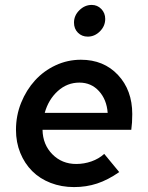

<svg xmlns="http://www.w3.org/2000/svg" viewBox="-20 -751 602 781"><path d="M465 -51Q419 -19 375 -4.5Q331 10 281 10Q230 10 186 -7Q142 -24 111 -55Q80 -86 62.5 -129Q45 -172 45 -223Q45 -281 66 -333Q87 -385 122.5 -424Q158 -463 206.5 -485.5Q255 -508 309 -508Q402 -508 460 -446Q518 -384 518 -287Q518 -268 517 -253Q516 -238 514 -223H153Q154 -163 193 -123.5Q232 -84 290 -84Q322 -84 352 -94.5Q382 -105 404 -125ZM303 -415Q253 -415 215 -380.5Q177 -346 162 -292H418Q414 -346 382.5 -380.5Q351 -415 303 -415ZM337 -602Q313 -602 297 -618Q281 -634 281 -659Q281 -688 303 -709.5Q325 -731 353 -731Q376 -731 392 -714.5Q408 -698 408 -674Q408 -645 386.5 -623.5Q365 -602 337 -602Z"/></svg>

Font: Red Hat Text Medium
Style: Italic
Weight: 500
Italic angle: -12°
Designer: Pentagram / MCKL
Foundry: Pentagram / MCKL
Version: Version 1.003; Red Hat Text Medium Italic